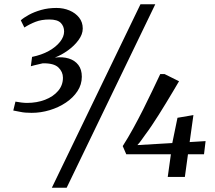

<svg xmlns="http://www.w3.org/2000/svg" viewBox="-20 -835 1013 906"><path d="M129.4 -302.5Q96.4 -302.5 76.5 -307Q56.6 -311.5 42.7 -313.5L52.9 -355.5Q67.7 -352.8 81.7 -351.1Q95.8 -349.4 107.4 -349.4Q153.9 -349.4 192.5 -364.2Q231.1 -379 254 -405.8Q277 -432.5 277 -468.4Q277 -496.1 255.5 -516.7Q233.9 -537.3 181.6 -536.2Q175.2 -534.7 164.1 -532.1Q153 -529.6 142.3 -527Q131.5 -524.3 125.6 -522.5L131.3 -566.5Q176.8 -575.8 210.7 -594.7Q244.5 -613.7 263.5 -637.9Q282.5 -662.1 282.5 -686.4Q282.5 -710.8 266.8 -726.9Q251.1 -743 213.1 -743Q175.6 -743 147.7 -732.1Q119.7 -721.2 95 -705.2L78.1 -739.2Q92 -751.7 116.6 -765.2Q141.3 -778.7 174.3 -788.1Q207.4 -797.5 246.3 -797.5Q279.7 -797.5 307.9 -785.6Q336.1 -773.7 353.3 -752Q370.5 -730.3 370.5 -700.4Q370.5 -673.2 350.7 -646.2Q331 -619.1 300.6 -597.2Q270.1 -575.3 238.8 -563.3Q276.1 -567.8 304.7 -558.9Q333.4 -549.9 349.7 -528.5Q366.1 -507.1 366.1 -473Q366.1 -436.1 345.7 -405.1Q325.4 -374.1 291.1 -351Q256.9 -328 214.8 -315.3Q172.7 -302.5 129.4 -302.5ZM642.9 -815H712.8L294.5 51H224.6ZM771.5 0 786.4 -107.1H575.8L559.1 -145.7Q584.4 -185.2 608.5 -229.1Q632.6 -273 655.2 -317.8Q677.7 -362.6 698.1 -405.4Q718.5 -448.1 736.2 -485.5H756.6L824.8 -451.6Q811.5 -429.1 795.9 -402.7Q780.2 -376.3 763.2 -348.4Q746.1 -320.5 729.1 -293.3Q712.1 -266.2 695.9 -242.3Q679.8 -218.3 665.8 -199.9Q656.6 -187.6 648.1 -175.1Q639.6 -162.5 628.2 -150.3L793 -160L817.5 -279.2L892.7 -292L874.9 -164.6L950.1 -169.2L942.7 -107.1H867L852.3 0Z"/></svg>

Font: Merriweather 7pt Light
Style: Italic
Weight: 300
Italic angle: -7.8°
Designer: Eben Sorkin
Foundry: Eben Sorkin
Version: Version 2.200;gftools[0.9.31]